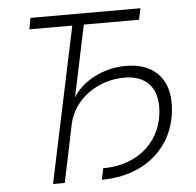

<svg xmlns="http://www.w3.org/2000/svg" viewBox="-51 -762 833 814"><g transform="rotate(-5 365.5 -355.0)"><path d="M142 0H192L243 -245C265 -350 367 -423 483 -423C570 -423 619 -373 619 -289C619 -148 514 -48 360 -48L350 0C540 0 673 -120 673 -300C673 -406 607 -472 494 -472C396 -472 307 -424 267 -358L331 -662H566L576 -710H108L99 -662H282Z"/></g></svg>

Font: Geist ExtraLight
Style: Italic
Weight: 200
Italic angle: -12°
Designer: Basement.studio, Andrés Briganti, Mateo Zaragoza
Foundry: Basement.studio, Vercel, Andrés Briganti, Guido Ferreyra, Mateo Zaragoza
Version: Version 1.500